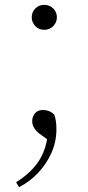

<svg xmlns="http://www.w3.org/2000/svg" viewBox="-20 -540 362 786"><path d="M161.1 -418Q138.7 -418 124.3 -433.3Q109.9 -448.7 109.9 -469.2Q109.9 -490.2 124.3 -505.1Q138.7 -520 161.1 -520Q183.6 -520 198.2 -505.1Q212.9 -490.2 212.9 -469.2Q212.9 -448.7 198.2 -433.3Q183.6 -418 161.1 -418ZM172.9 29.8 142.1 7.8Q111.8 -16.1 111.8 -43.9Q111.8 -63 123.3 -76.4Q134.8 -89.8 155.8 -89.8Q168 -89.8 179.4 -85.7Q190.9 -81.5 202.1 -70.8Q207 -56.2 209 -43.2Q210.9 -30.3 210.9 -9.8Q210.9 40.5 190.2 86.7Q169.4 132.8 134.8 168.9Q100.1 205.1 58.1 226.1L45.9 206.1Q99.1 172.9 130.9 130.4Q162.6 87.9 172.9 29.8Z"/></svg>

Font: Source Han Serif CN ExtraLight
Style: Regular
Weight: 250
Designer: Ryoko NISHIZUKA  (kana & ideographs); Frank Grießhammer (Latin, Greek & Cyrillic); Wenlong ZHANG  (bopomofo); Sandoll Co
Foundry: Adobe Systems Incorporated
Version: Version 1.001;PS 1.001;hotconv 16.6.54;makeotf.lib2.5.65590